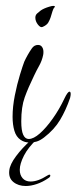

<svg xmlns="http://www.w3.org/2000/svg" viewBox="-20 -452 256 641"><path d="M80 24Q62 24 49 15Q34 5 28 -15.5Q22 -36 22 -62Q22 -96 29.5 -133.5Q37 -171 46.5 -202Q56 -233 61 -246Q66 -257 72.5 -268.5Q79 -280 86 -290Q94 -302 107 -302Q113 -302 117 -299Q125 -292 125 -279Q125 -272 124 -268Q120 -249 111 -233Q102 -217 94 -200Q74 -159 62.5 -127Q51 -95 51 -47Q51 -16 57.5 -2Q64 12 76 12Q92 12 113 -6.5Q134 -25 156 -56Q178 -87 195 -123Q206 -146 212 -146Q216 -146 216 -138Q216 -133 214 -125Q200 -84 180.5 -51.5Q161 -19 127 7Q114 17 102.5 20.5Q91 24 80 24ZM122 -362Q115 -359 106.5 -370Q98 -381 98 -393Q98 -402 104.5 -407.5Q111 -413 116 -417Q126 -424 144 -429.5Q162 -435 163 -430Q165 -426 164 -428Q163 -430 159.5 -424.5Q156 -419 149 -394Q146 -385 141 -376.5Q136 -368 122 -362ZM66 169Q41 169 24.5 155.5Q8 142 11 117Q13 97 33.5 69.5Q54 42 81 18Q84 16 88.5 12.5Q93 9 96 9Q98 9 101 9.5Q104 10 104 12Q74 40 60 67.5Q46 95 46 115Q46 132 55.5 143Q65 154 82 154Q107 154 138 134Q143 131 145 131Q148 131 148 134Q148 139 141 143Q122 156 102.5 162.5Q83 169 66 169Z"/></svg>

Font: Inspiration
Style: Regular
Weight: 400
Designer: Robert E. Leuschke
Foundry: Robert E. Leuschke
Version: Version 2.010; ttfautohint (v1.8.3)